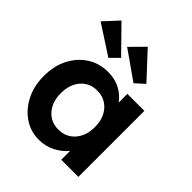

<svg xmlns="http://www.w3.org/2000/svg" viewBox="-219 -937 1086 1086"><g transform="rotate(45 324.0 -394.0)"><path d="M270 10Q204 10 151 -26Q98 -62 66.5 -124Q35 -186 35 -265Q35 -346 66.5 -407.5Q98 -469 152.5 -504Q207 -539 276 -539Q332 -539 374 -516.5Q416 -494 441 -458V-528H577V0H440V-71Q412 -36 367.5 -13Q323 10 270 10ZM307 -109Q368 -109 406 -152Q444 -195 444 -265Q444 -335 406 -378Q368 -421 307 -421Q247 -421 209.5 -378Q172 -335 172 -265Q172 -195 209.5 -152Q247 -109 307 -109ZM423 -595 252 -715 334 -798 477 -644ZM221 -596 44 -711 124 -798 272 -647Z"/></g></svg>

Font: Lexend SemiBold
Style: Regular
Weight: 600
Designer: Bonnie Shaver-Troup, Thomas Jockin
Foundry: Lexend
Version: Version 1.005; ttfautohint (v1.8.3)